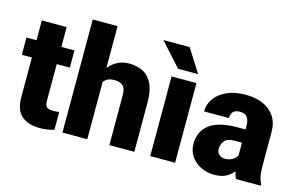

<svg xmlns="http://www.w3.org/2000/svg" viewBox="-93 -985 1912 1230"><g transform="rotate(15 862.5 -370.0)"><path d="M324.7 -528.3V-414.1H237.8V-172.4Q237.8 -141.1 249.5 -130.1Q261.2 -119.1 291.5 -119.1Q305.7 -119.1 314.9 -119.9Q324.2 -120.6 332.5 -122.1V-4.4Q289.1 9.8 239.7 9.8Q160.2 9.8 116.7 -28.1Q73.2 -65.9 73.2 -151.9V-414.1H6.3V-528.3H73.2V-659.7H237.8V-528.3Z M551.3 -750V-472.2Q576.2 -503.4 610.4 -520.8Q644.5 -538.1 686 -538.1Q738.3 -538.1 778.3 -517.6Q818.4 -497.1 840.8 -450.9Q863.3 -404.8 863.3 -328.1V0H697.8V-329.1Q697.8 -377.4 678 -394.3Q658.2 -411.1 622.6 -411.1Q595.7 -411.1 578.6 -402.8Q561.5 -394.5 551.3 -379.4V0H386.7V-750Z M1133.8 -528.3V0H968.8V-528.3ZM1032.2 -739.7 1129.4 -586.4H996.1L858.4 -739.7Z M1537.1 0Q1527.8 -19 1522 -47.4Q1502.9 -23.4 1472.9 -6.8Q1442.9 9.8 1395 9.8Q1346.2 9.8 1305.4 -10.3Q1264.6 -30.3 1240.2 -66.2Q1215.8 -102.1 1215.8 -148.9Q1215.8 -230.5 1275.9 -276.6Q1335.9 -322.8 1463.4 -322.8H1514.2V-350.6Q1514.2 -383.8 1499.8 -403.6Q1485.4 -423.3 1451.2 -423.3Q1392.6 -423.3 1392.6 -365.7H1228Q1228 -415 1256.6 -453.9Q1285.2 -492.7 1337.4 -515.4Q1389.6 -538.1 1460 -538.1Q1522.9 -538.1 1572.5 -517.1Q1622.1 -496.1 1650.9 -454.3Q1679.7 -412.6 1679.7 -349.6V-133.3Q1679.7 -81.5 1685.5 -54.9Q1691.4 -28.3 1702.1 -8.3V0ZM1434.1 -107.4Q1464.4 -107.4 1484.9 -120.4Q1505.4 -133.3 1514.2 -149.4V-234.9H1462.4Q1416.5 -234.9 1398.4 -211.4Q1380.4 -188 1380.4 -157.7Q1380.4 -135.3 1395.8 -121.3Q1411.1 -107.4 1434.1 -107.4Z"/></g></svg>

Font: Vazirmatn RD UI Black
Style: Regular
Weight: 900
Designer: Saber Rastikerdar
Foundry: Saber Rastikerdar
Version: Version 33.003